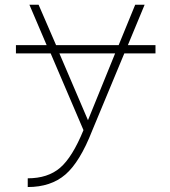

<svg xmlns="http://www.w3.org/2000/svg" viewBox="-20 -544 702 794"><path d="M45.9 -323.2V-357.4H172.9L101.6 -524.4H139.6L211.9 -357.4H470.7L539.1 -524.4H578.1L508.8 -357.4H623V-323.2H494.1L361.3 -3.9Q310.5 126 250.5 177.7Q190.4 229.5 94.7 229.5V193.4Q177.7 193.4 228.5 149.9Q279.3 106.4 325.2 -5.9L189.5 -323.2ZM343.8 -46.9 456.1 -323.2H225.6Z"/></svg>

Font: Gen Shin Gothic ExtraLight
Style: Regular
Weight: 100
Designer: [Source Han Sans]
Ryoko NISHIZUKA  (kana & ideographs); Paul D. Hunt (Latin, Greek & Cyrillic); Wenlong ZHANG  (bopomofo
Version: Version 1.002.20150607